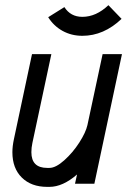

<svg xmlns="http://www.w3.org/2000/svg" viewBox="-20 -709 491 741"><path d="M297.9 -570.8Q255.9 -570.8 221.4 -589.8Q187 -608.9 166 -642.6L228.5 -681.6Q252.4 -644 297.9 -644Q351.1 -644 398.4 -689L449.2 -636.2Q380.4 -570.8 297.9 -570.8ZM105 -157.2Q101.1 -139.2 101.1 -121.6Q101.1 -61 162.1 -61H170.9Q195.3 -61 228.3 -90.6Q261.2 -120.1 286.1 -158.9Q311 -197.8 317.4 -226.1L376 -500H450.7L344.2 0H269.5L277.3 -35.6Q222.2 12.2 170.9 12.2H162.1Q100.6 12.2 64.2 -23.7Q27.8 -59.6 27.8 -121.6Q27.8 -144.5 33.7 -171.9L103.5 -500H178.2Z"/></svg>

Font: Anka/Coder Narrow
Style: Italic
Weight: 400
Width: 3
Italic angle: -12°
Monospace: yes
Version: Version 001.100